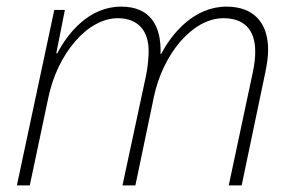

<svg xmlns="http://www.w3.org/2000/svg" viewBox="-20 -560 889 580"><path d="M31 0H70L126 -265C153 -396 243 -505 336 -505C396 -505 429 -468 429 -406C429 -388 427 -360 421 -331L350 0H389L445 -268C472 -396 561 -505 655 -505C716 -505 751 -472 751 -404C751 -387 749 -367 744 -343L671 0H710L781 -339C786 -363 790 -388 790 -409C790 -494 744 -540 664 -540C568 -540 500 -461 467 -397H465C468 -483 433 -540 346 -540C249 -540 185 -460 153 -399H150L176 -530H144Z"/></svg>

Font: Noto Sans ExtraLight
Style: Italic
Weight: 200
Italic angle: -12°
Designer: Monotype Design Team
Foundry: Monotype Imaging Inc.
Version: Version 2.013